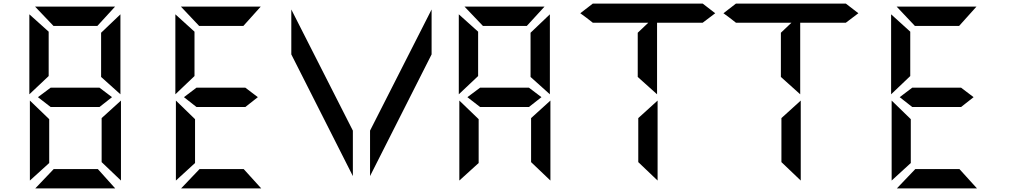

<svg xmlns="http://www.w3.org/2000/svg" viewBox="-20 -840 5640 1073"><path d="M177 213 280 105H527L624 213ZM147 -278 255 -174V71L147 169ZM656 169 548 66V-180L656 -278ZM263 -242Q228 -270 192 -297L263 -350H536L606 -297L536 -242ZM176 -803H623L524 -695H279ZM144 -313V-760L252 -663V-415ZM653 -760V-313L545 -410V-657Z M992 213 1095 105H1342L1440 213ZM963 -278 1070 -174V71L963 169ZM1078 -242Q1041 -271 1008 -297L1078 -350H1351L1421 -297L1351 -242ZM991 -803H1437L1340 -695H1093ZM960 -313V-760L1067 -663V-415Z M2392 -536 2048 144V-110L2392 -787ZM1608 -536V-787L1952 -110V144Z M2547 -278 2655 -174V71L2547 169ZM3056 169 2948 66V-180L3056 -278ZM2663 -242Q2628 -270 2592 -297L2663 -350H2936L3006 -297L2936 -242ZM2576 -803H3023L2924 -695H2679ZM2544 -313V-760L2652 -663V-415ZM3053 -760V-313L2945 -410V-657Z M3655 169 3547 66V-180L3655 -278ZM3293 -713Q3258 -741 3223 -766L3293 -820H3907L3977 -766L3907 -713H3652V-313L3544 -410V-657L3603 -713Z M4455 169 4347 66V-180L4455 -278ZM4093 -713Q4058 -741 4023 -766L4093 -820H4707L4777 -766L4707 -713H4452V-313L4344 -410V-657L4403 -713Z M4992 213 5095 105H5342L5440 213ZM4963 -278 5070 -174V71L4963 169ZM5078 -242Q5041 -271 5008 -297L5078 -350H5351L5421 -297L5351 -242ZM4991 -803H5437L5340 -695H5093ZM4960 -313V-760L5067 -663V-415Z"/></svg>

Font: Digital Numbers
Style: Regular
Weight: 400
Version: Version 001.102